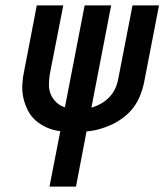

<svg xmlns="http://www.w3.org/2000/svg" viewBox="-20 -690 608 710"><path d="M163 0 203 -205Q177 -208 154 -218Q131 -228 113 -243.5Q95 -259 83.5 -281Q72 -303 66.5 -327.5Q61 -352 62.5 -378Q64 -404 70 -431L116 -670H214L164 -415Q161 -395 161 -375.5Q161 -356 168.5 -339.5Q176 -323 189 -311Q202 -299 220 -293L293 -670H391L318 -292Q336 -297 353 -306.5Q370 -316 384 -330.5Q398 -345 406 -362.5Q414 -380 417 -397L470 -670H568L512 -381Q507 -358 497.5 -335Q488 -312 473 -292Q458 -272 437 -256Q416 -240 393.5 -229.5Q371 -219 347.5 -212.5Q324 -206 300 -204L261 0Z"/></svg>

Font: Lode Dark
Style: Bold Italic
Weight: 700
Italic angle: -11°
Monospace: yes
Designer: Belleve Invis
Foundry: Belleve Invis
Version: Version 29.2.0; ttfautohint (v1.8.3)